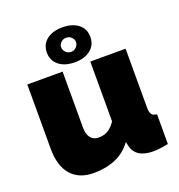

<svg xmlns="http://www.w3.org/2000/svg" viewBox="-134 -849 906 971"><g transform="rotate(-20 319.0 -363.5)"><path d="M43 -180V-526H233V-223Q233 -189 248.5 -169.5Q264 -150 291 -150Q306 -150 321 -154Q336 -158 351.5 -170Q367 -182 382 -204V-526H572V-210Q572 -183 580 -172.5Q588 -162 608 -160V0Q583 5 563 7.5Q543 10 528 10Q480 10 452 -8Q424 -26 416 -63L412 -82Q375 -33 323.5 -11.5Q272 10 207 10Q128 10 85.5 -39Q43 -88 43 -180ZM191 -643Q191 -687 223 -712Q255 -737 308 -737Q361 -737 393 -712Q425 -687 425 -643Q425 -600 393 -574.5Q361 -549 308 -549Q255 -549 223 -574.5Q191 -600 191 -643ZM308 -681Q291 -681 279.5 -669.5Q268 -658 268 -644Q268 -629 279.5 -617Q291 -605 308 -605Q325 -605 336.5 -617Q348 -629 348 -644Q348 -658 336.5 -669.5Q325 -681 308 -681Z"/></g></svg>

Font: Raleway Thin Black
Style: Regular
Weight: 900
Version: Version 4.026